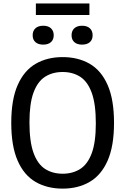

<svg xmlns="http://www.w3.org/2000/svg" viewBox="-20 -1079 723 1108"><path d="M341.5 9.5Q252 9.5 185.2 -29.2Q118.5 -68 81.8 -151.8Q45 -235.5 45 -370Q45 -504.5 82 -588.2Q119 -672 185.8 -710.8Q252.5 -749.5 341.5 -749.5Q431 -749.5 497.8 -710.8Q564.5 -672 601.2 -588.2Q638 -504.5 638 -370Q638 -235.5 601 -151.8Q564 -68 497.2 -29.2Q430.5 9.5 341.5 9.5ZM341.5 -76.5Q400 -76.5 443 -104Q486 -131.5 509.5 -195Q533 -258.5 533 -367Q533 -478.5 509.5 -543.2Q486 -608 443 -635.8Q400 -663.5 341.5 -663.5Q283 -663.5 240 -636Q197 -608.5 173.5 -545Q150 -481.5 150 -373Q150 -261.5 173.5 -196.8Q197 -132 240 -104.2Q283 -76.5 341.5 -76.5ZM453.5 -821.5Q425 -821.5 409 -835.8Q393 -850 393 -875.5Q393 -901 409 -915.8Q425 -930.5 453.5 -930.5Q482.5 -930.5 498.5 -915.8Q514.5 -901 514.5 -875.5Q514.5 -850 498.5 -835.8Q482.5 -821.5 453.5 -821.5ZM229.5 -821.5Q200.5 -821.5 184.5 -835.8Q168.5 -850 168.5 -875.5Q168.5 -901 184.5 -915.8Q200.5 -930.5 229.5 -930.5Q258 -930.5 274 -915.8Q290 -901 290 -875.5Q290 -850 274 -835.8Q258 -821.5 229.5 -821.5ZM187 -992.5V-1059H496V-992.5Z"/></svg>

Font: Encode Sans SmCnd Md
Style: Regular
Weight: 500
Width: 4
Designer: Multiple Designers
Foundry: Impallari Type
Version: Version 3.002; ttfautohint (v1.8.3) -l 8 -r 50 -G 200 -x 14 